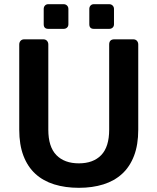

<svg xmlns="http://www.w3.org/2000/svg" viewBox="-20 -888 753 918"><path d="M429 -750Q407 -750 407 -772V-845Q407 -855 413 -861.5Q419 -868 429 -868H502Q512 -868 518.5 -861.5Q525 -855 525 -845V-772Q525 -762 518.5 -756Q512 -750 502 -750ZM211 -750Q189 -750 189 -772V-845Q189 -855 195 -861.5Q201 -868 211 -868H284Q294 -868 300.5 -861.5Q307 -855 307 -845V-772Q307 -762 300.5 -756Q294 -750 284 -750ZM357 10Q292 10 239 -6.5Q186 -23 149 -57Q112 -91 92 -143.5Q72 -196 72 -268V-675Q72 -686 78.5 -693Q85 -700 96 -700H187Q198 -700 204.5 -693Q211 -686 211 -675V-268Q211 -186 249.5 -146.5Q288 -107 357 -107Q426 -107 464 -146.5Q502 -186 502 -268V-675Q502 -700 527 -700H617Q628 -700 634.5 -693Q641 -686 641 -675V-268Q641 -196 621 -143.5Q601 -91 564 -57Q527 -23 474.5 -6.5Q422 10 357 10Z"/></svg>

Font: Fz Rubik Med
Style: Regular
Weight: 500
Designer: Hubert and Fischer
Foundry: Hubert and Fischer
Version: Vit hóa bi FontZin.com